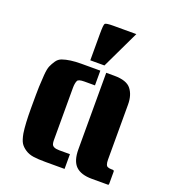

<svg xmlns="http://www.w3.org/2000/svg" viewBox="-133 -820 813 918"><g transform="rotate(20 273.5 -361.5)"><path d="M301 -425H247Q216 -425 212 -414Q206 -401 206 -377V-123Q206 -121 206 -111Q206 -101 208 -94Q212 -75 247 -75H301V0H204Q166 0 142 -3.5Q118 -7 100 -19Q82 -31 73 -45.5Q64 -60 58 -92Q51 -137 51 -218Q51 -299 52 -327.5Q53 -356 55.5 -388Q58 -420 64.5 -435Q71 -450 81.5 -465.5Q92 -481 109 -487Q146 -500 204 -500H301ZM526 -7Q526 0 522 0H440Q384 0 357.5 -26Q331 -52 331 -111V-500H372Q435 -500 458 -470.5Q481 -441 481 -393V-113Q481 -82 494 -78Q501 -75 513 -75H518Q526 -75 526 -68ZM239 -530V-666Q239 -711 244 -717Q249 -723 287 -723H403L311 -530Z"/></g></svg>

Font: Keania One
Style: Regular
Weight: 400
Designer: Julia Petretta
Foundry: Julia Petretta
Version: Version 1.003